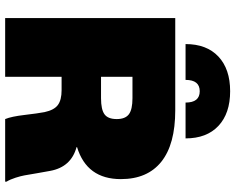

<svg xmlns="http://www.w3.org/2000/svg" viewBox="-104 -809 913 745"><g transform="rotate(90 352.5 -436.5)"><path d="M517 -700H378Q378 -755 334 -755Q290 -755 290 -700H151Q151 -782 199.5 -827.5Q248 -873 334 -873Q420 -873 468.5 -827.5Q517 -782 517 -700ZM50 0V-660H408Q540 -660 607.5 -606Q675 -552 675 -449Q675 -317 551 -279V-277Q628 -256 643 -175Q646 -160 652 -124.5Q658 -89 660.5 -75Q663 -61 669.5 -40.5Q676 -20 685 -5V0H442Q432 -24 426 -75.5Q420 -127 415 -153Q407 -190 387.5 -204.5Q368 -219 330 -219H278V0ZM278 -372H361Q405 -372 423.5 -385.5Q442 -399 442 -433Q442 -466 423.5 -480Q405 -494 361 -494H278Z"/></g></svg>

Font: Elaine Sans Black
Style: Regular
Weight: 900
Designer: Wei Huang
Foundry: Wei Huang
Version: Version 2.001;December 24, 2019;FontCreator 12.0.0.2547 64-b